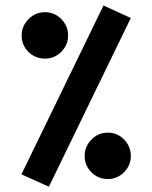

<svg xmlns="http://www.w3.org/2000/svg" viewBox="-20 -683 564 713"><path d="M364.3 -662.6 465.8 -616.2 161.6 10.3 59.6 -35.6ZM60.5 -551.3Q60.5 -586.4 85.9 -612.1Q111.3 -637.7 147 -637.7Q182.6 -637.7 207.8 -612.1Q232.9 -586.4 232.9 -551.3Q232.9 -515.6 207.5 -490.5Q182.1 -465.3 147 -465.3Q111.3 -465.3 85.9 -490Q60.5 -514.6 60.5 -551.3ZM294.4 -104Q294.4 -139.2 319.6 -164.8Q344.7 -190.4 380.4 -190.4Q416 -190.4 440.9 -164.8Q465.8 -139.2 465.8 -104Q465.8 -68.8 440.7 -43.5Q415.5 -18.1 380.4 -18.1Q344.7 -18.1 319.6 -43Q294.4 -67.9 294.4 -104Z"/></svg>

Font: Vazirmatn FD NL
Style: Bold
Weight: 700
Designer: Saber Rastikerdar
Foundry: Saber Rastikerdar
Version: Version 33.003